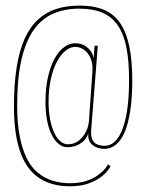

<svg xmlns="http://www.w3.org/2000/svg" viewBox="-20 -676 542 688"><path d="M230 -8.5Q268 -8.5 294.8 -17.8Q321.5 -27 338.8 -39.5Q356 -52 365 -63.8Q374 -75.5 376 -79.5L367.5 -87.5Q366 -84 357.8 -73.2Q349.5 -62.5 333.2 -50Q317 -37.5 291.8 -28.5Q266.5 -19.5 230.5 -19.5Q196.5 -19.5 167.5 -28.8Q138.5 -38 115 -57.5Q91.5 -77 75.5 -109.5Q59.5 -142 50.5 -188.5Q41.5 -235 41.5 -297Q41.5 -396 57 -462.8Q72.5 -529.5 101.5 -569.8Q130.5 -610 171.5 -627.5Q212.5 -645 264 -645Q312.5 -645 346.8 -630.5Q381 -616 402.2 -585Q423.5 -554 433 -505.5Q442.5 -457 442.5 -389Q442.5 -311.5 431.8 -259Q421 -206.5 401.2 -180Q381.5 -153.5 355 -153.5Q339.5 -153.5 327.8 -158.8Q316 -164 310.8 -175.8Q305.5 -187.5 306.5 -207L330.5 -512H319L315.5 -466Q315 -477 307.2 -489.8Q299.5 -502.5 284.8 -511.8Q270 -521 249 -521Q228.5 -521 209 -506.5Q189.5 -492 174.8 -464.5Q160 -437 151.5 -398Q143 -359 143 -310Q143 -275.5 148.5 -245.8Q154 -216 164.5 -194.5Q175 -173 189.5 -160.8Q204 -148.5 221 -148.5Q239 -148.5 254.5 -154.8Q270 -161 280.8 -172Q291.5 -183 296.5 -198Q295 -185 299 -174.2Q303 -163.5 311.5 -156.5Q320 -149.5 331 -146Q342 -142.5 354 -142.5Q372 -142.5 387.5 -152Q403 -161.5 415.5 -181Q428 -200.5 436.2 -229.8Q444.5 -259 449.2 -298.2Q454 -337.5 454 -387.5Q454 -459.5 443.2 -510.5Q432.5 -561.5 410 -594Q387.5 -626.5 351.5 -641.2Q315.5 -656 265.5 -656Q219.5 -656 182.5 -644.2Q145.5 -632.5 116.8 -606.5Q88 -580.5 68.8 -538.2Q49.5 -496 39.8 -435.2Q30 -374.5 30 -293Q30 -240 36.5 -198Q43 -156 55.2 -124.2Q67.5 -92.5 85.2 -70.5Q103 -48.5 125 -35Q147 -21.5 173.8 -15Q200.5 -8.5 230 -8.5ZM223.5 -159Q208 -159 195 -170.8Q182 -182.5 173 -203.2Q164 -224 159 -251.8Q154 -279.5 154 -311Q154 -356 162.2 -392.8Q170.5 -429.5 184.2 -455.2Q198 -481 215 -494.5Q232 -508 249 -508Q266.5 -508 281.2 -497.5Q296 -487 304.2 -468.2Q312.5 -449.5 311.5 -424L298.5 -240Q295 -208 274.2 -183.5Q253.5 -159 223.5 -159Z"/></svg>

Font: Anybody Thin Condensed
Style: Regular
Weight: 100
Width: 3
Version: Version 1.113;gftools[0.9.25]